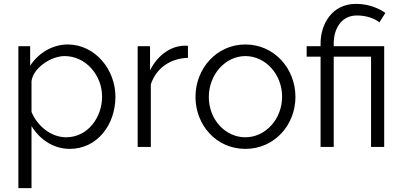

<svg xmlns="http://www.w3.org/2000/svg" viewBox="-20 -760 2082 993"><path d="M143 -108C184 -41 254 10 341 10C481 10 577 -113 577 -260C577 -399 473 -530 330 -530C251 -530 178 -485 136 -420V-521H75V213H143ZM508 -260C508 -154 435 -50 322 -50C245 -50 174 -107 143 -181V-341C153 -411 246 -470 314 -470C423 -470 508 -372 508 -260Z M952 -461V-523C945 -524 935 -524 922 -523C855 -517 792 -469 756 -396V-521H692V0H760V-324C788 -408 861 -458 952 -461Z M991 -259C991 -114 1098 10 1249 10C1400 10 1508 -114 1508 -259C1508 -405 1399 -530 1249 -530C1100 -530 991 -405 991 -259ZM1249 -50C1145 -50 1060 -142 1060 -258C1060 -375 1146 -470 1249 -470C1353 -470 1439 -376 1439 -260C1439 -144 1353 -50 1249 -50Z M1638 -467V0H1706V-467H1899V0H1967V-521H1706V-537C1706 -605 1741 -680 1826 -680C1875 -680 1920 -664 1942 -644L1973 -693C1950 -710 1895 -740 1822 -740C1694 -740 1638 -632 1638 -535V-521H1566V-467Z"/></svg>

Font: FIGSv2-sans-serif
Style: Regular
Weight: 400
Designer: Matt McInerney, Pablo Impallari, Rodrigo Fuenzalida,Mirko Velimirovic
Foundry: Matt McInerney, Pablo Impallari, Rodrigo Fuenzalida
Version: Version 4.021;hotconv 1.0.109;makeotfexe 2.5.65596